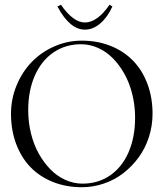

<svg xmlns="http://www.w3.org/2000/svg" viewBox="-20 -776 684 803"><path d="M26 0ZM220 -749 235 -756Q286.2 -682 335 -682Q387 -682 438 -756L450 -749Q431.2 -706 400.5 -679Q369.8 -652 335 -652Q272 -652 220 -749ZM322 7Q256 7 200.8 -15.2Q145.5 -37.5 107.1 -77.4Q68.8 -117.2 47.4 -174.5Q26 -231.8 26 -300Q26 -362.2 49.4 -418.9Q72.8 -475.5 112.4 -516.5Q152 -557.5 206.8 -581.8Q261.5 -606 322 -606Q387.8 -606 442.9 -583.9Q498 -561.8 536.5 -522.1Q575 -482.5 596.5 -425.4Q618 -368.2 618 -300Q618 -250.2 603 -203.4Q588 -156.5 560.6 -118.8Q533.2 -81 496.8 -52.5Q460.2 -24 415.1 -8.5Q370 7 322 7ZM325 -8Q390.2 -8 440.2 -42.2Q490.2 -76.5 517.6 -139.1Q545 -201.8 545 -284Q545 -333.8 533.6 -380.6Q522.2 -427.5 501.4 -465.2Q480.5 -503 452.8 -531.5Q425 -560 390.4 -575.5Q355.8 -591 319 -591Q253.8 -591 203.5 -556.6Q153.2 -522.2 125.6 -459.5Q98 -396.8 98 -315Q98 -265.2 109.5 -218.4Q121 -171.5 142 -133.8Q163 -96 191 -67.5Q219 -39 253.6 -23.5Q288.2 -8 325 -8Z"/></svg>

Font: FogtwoNo5
Style: Regular
Weight: 400
Designer: gluk (gluksza@wp.pl)
Foundry: gluk (gluksza@wp.pl)
Version: Version 0.87